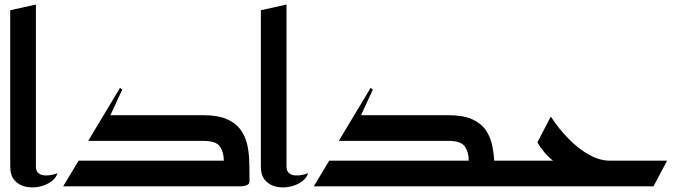

<svg xmlns="http://www.w3.org/2000/svg" viewBox="-20 -820 2981 845"><path d="M233 -58Q227 -36 204 -20Q181 -4 151 2Q121 8 92 1.5Q63 -5 44 -26.5Q25 -48 25 -87V-775L138 -800V-87Q138 -67 149 -58Q160 -49 176.5 -48Q193 -47 208.5 -50.5Q224 -54 233 -58Z M258 0 326 -113H965Q965 -150 948 -175Q931 -200 875 -200H368L508 -433L518 -426L466 -313H875Q936 -313 975 -297Q1014 -281 1035.5 -253.5Q1057 -226 1066 -191.5Q1075 -157 1076.5 -119.5Q1078 -82 1078 -47Q1078 -41 1078 -35Q1078 -29 1078 -23Q1078 -11 1068 -6Q1058 -1 1048 -0.5Q1038 0 1038 0Z M1336 -58Q1330 -36 1307 -20Q1284 -4 1254 2Q1224 8 1195 1.5Q1166 -5 1147 -26.5Q1128 -48 1128 -87V-775L1241 -800V-87Q1241 -67 1252 -58Q1263 -49 1279.5 -48Q1296 -47 1311.5 -50.5Q1327 -54 1336 -58Z M1361 0 1429 -113H2043Q2043 -150 2026 -175Q2009 -200 1953 -200H1471L1611 -433L1621 -426L1569 -313H1953Q2016 -313 2055 -296.5Q2094 -280 2115 -251.5Q2136 -223 2144.5 -187Q2153 -151 2155 -113H2276V0Z M2236 0V-113H2414Q2396 -126 2376.5 -149Q2357 -172 2345 -193L2404 -307Q2440 -252 2483.5 -208Q2527 -164 2573.5 -138.5Q2620 -113 2662 -113H2916L2856 0Z"/></svg>

Font: Reem Kufi Medium
Style: Regular
Weight: 500
Designer: Khaled Hosny
Version: Version 1.001